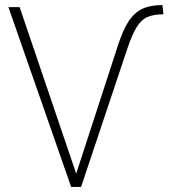

<svg xmlns="http://www.w3.org/2000/svg" viewBox="-20 -733 661 753"><path d="M259 0 13 -705H57L285 -34H273L438 -541Q453 -589 469 -622Q485 -655 505 -675Q525 -695 552 -704Q579 -713 617 -713L621 -677Q583 -677 558 -666Q533 -655 515 -625Q497 -595 479 -541L298 0Z"/></svg>

Font: Nunito Sans 10pt Condensed ExtraLight
Style: Regular
Weight: 250
Width: 3
Designer: Vernon Adams
Foundry: Vernon Adams
Version: Version 3.101;gftools[0.9.27]